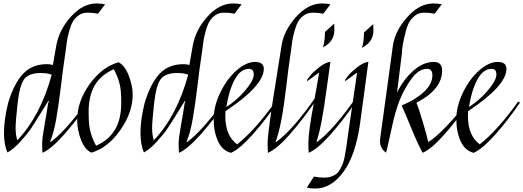

<svg xmlns="http://www.w3.org/2000/svg" viewBox="-20 -871 3018 1107"><path d="M537 -851Q566 -851 586 -846L545 -792Q517 -798 486 -798Q455 -798 434 -783Q413 -768 401 -748Q389 -728 379.5 -694Q370 -660 366.5 -637.5Q363 -615 358.5 -577.5Q354 -540 349.5 -514Q345 -488 331.5 -375.5Q318 -263 304 -184Q290 -105 269 -54L272 -52Q356 -113 482 -286L492 -279Q420 -174 347 -92.5Q274 -11 225 10Q223 -14 223 -44.5Q223 -75 237.5 -155Q252 -235 254.5 -257Q257 -279 262 -288L259 -290Q255 -284 217 -222Q179 -160 158 -129Q137 -98 97.5 -54.5Q58 -11 23 8Q3 -35 3 -107.5Q3 -180 27 -278Q61 -390 113 -445.5Q165 -501 251 -501Q272 -501 285 -496L304 -606Q320 -698 388.5 -774.5Q457 -851 537 -851ZM214 -450Q146 -450 119.5 -414.5Q93 -379 81.5 -275Q70 -171 70 -131.5Q70 -92 80 -62Q214 -204 278 -440Q256 -450 214 -450Z M745 -325Q745 -222 673 -120Q601 -18 507 9Q469 -8 447 -65Q425 -122 425 -178Q425 -286 496.5 -385.5Q568 -485 663 -512Q699 -495 722 -436Q745 -377 745 -325ZM491 -227Q491 -188 493 -164Q498 -96 534 -31Q679 -93 679 -276Q679 -315 677 -340Q672 -407 636 -472Q559 -437 525 -376.5Q491 -316 491 -227Z M1324 -851Q1353 -851 1373 -846L1332 -792Q1304 -798 1273 -798Q1242 -798 1221 -783Q1200 -768 1188 -748Q1176 -728 1166.5 -694Q1157 -660 1153.5 -637.5Q1150 -615 1145.5 -577.5Q1141 -540 1136.5 -514Q1132 -488 1118.5 -375.5Q1105 -263 1091 -184Q1077 -105 1056 -54L1059 -52Q1143 -113 1269 -286L1279 -279Q1207 -174 1134 -92.5Q1061 -11 1012 10Q1010 -14 1010 -44.5Q1010 -75 1024.5 -155Q1039 -235 1041.5 -257Q1044 -279 1049 -288L1046 -290Q1042 -284 1004 -222Q966 -160 945 -129Q924 -98 884.5 -54.5Q845 -11 810 8Q790 -35 790 -107.5Q790 -180 814 -278Q848 -390 900 -445.5Q952 -501 1038 -501Q1059 -501 1072 -496L1091 -606Q1107 -698 1175.5 -774.5Q1244 -851 1324 -851ZM1001 -450Q933 -450 906.5 -414.5Q880 -379 868.5 -275Q857 -171 857 -131.5Q857 -92 867 -62Q1001 -204 1065 -440Q1043 -450 1001 -450Z M1416 -474Q1366 -474 1333 -412Q1300 -350 1285 -254Q1347 -294 1395 -351Q1443 -408 1443 -441Q1443 -474 1416 -474ZM1501 -474Q1501 -377 1280 -230Q1279 -219 1279 -202Q1279 -89 1347 -39Q1446 -115 1569 -286L1579 -279Q1507 -174 1434 -92.5Q1361 -11 1312 10Q1262 -2 1237 -56.5Q1212 -111 1212 -185Q1212 -259 1250.5 -338Q1289 -417 1344.5 -465.5Q1400 -514 1450.5 -514Q1501 -514 1501 -474Z M1836 -851Q1865 -851 1885 -846L1844 -792Q1816 -798 1785 -798Q1754 -798 1733 -783Q1712 -768 1700 -748Q1688 -728 1678.5 -694Q1669 -660 1665.5 -637.5Q1662 -615 1657.5 -577.5Q1653 -540 1648.5 -513.5Q1644 -487 1631 -376Q1603 -137 1569 -54L1572 -52Q1668 -121 1800 -311L1810 -305Q1735 -193 1656.5 -102.5Q1578 -12 1525 10Q1523 -14 1523 -46Q1523 -78 1536.5 -177Q1550 -276 1572.5 -414Q1595 -552 1603 -606Q1615 -691 1685 -771Q1755 -851 1836 -851Z M1760 10Q1758 -14 1758 -47Q1758 -80 1766 -137.5Q1774 -195 1792 -292.5Q1810 -390 1820 -453L1750 -402L1752 -413Q1759 -423 1771.5 -438.5Q1784 -454 1819 -482Q1854 -510 1885 -515Q1879 -476 1864 -364Q1834 -136 1805 -55L1807 -52Q1893 -113 2017 -286L2028 -279Q1956 -174 1883 -92.5Q1810 -11 1760 10ZM1907 -735Q1908 -727 1908 -698Q1908 -632 1842 -598Q1852 -625 1854 -687Z M1798 216Q1769 216 1749 211L1790 147Q1818 153 1846 153Q1874 153 1891 146.5Q1908 140 1920 131Q1932 122 1942 103Q1952 84 1957.5 69.5Q1963 55 1968.5 26Q1974 -3 1976.5 -21Q1979 -39 1984 -76Q1989 -113 1992 -133L2039 -453L1969 -402L1971 -413Q1978 -423 1990.5 -438.5Q2003 -454 2038 -482Q2073 -510 2104 -515L2057 -166Q2032 20 1961.5 118Q1891 216 1798 216ZM2132 -732Q2133 -724 2133 -695Q2133 -629 2067 -595Q2077 -622 2079 -684Z M2297 -562 2269 -337Q2307 -414 2364 -464Q2421 -514 2481 -514Q2529 -514 2529 -464Q2529 -355 2381 -279Q2395 -245 2419 -163.5Q2443 -82 2449 -52Q2487 -73 2555.5 -144.5Q2624 -216 2674 -286L2684 -279Q2612 -174 2539 -92.5Q2466 -11 2417 10Q2393 -31 2350.5 -134Q2308 -237 2296 -263Q2374 -295 2423.5 -340.5Q2473 -386 2473 -437Q2473 -474 2443 -474Q2408 -474 2380 -448Q2352 -422 2322.5 -371Q2293 -320 2276 -271Q2259 -222 2250 -184Q2241 -146 2227.5 -83.5Q2214 -21 2206 9Q2171 -14 2171 -58Q2171 -68 2172 -73L2245 -606Q2257 -692 2327.5 -771.5Q2398 -851 2478 -851Q2507 -851 2527 -846L2486 -792Q2458 -798 2426.5 -798Q2395 -798 2373.5 -781.5Q2352 -765 2339.5 -743Q2327 -721 2318 -685Q2297 -601 2297 -562Z M2815 -474Q2765 -474 2732 -412Q2699 -350 2684 -254Q2746 -294 2794 -351Q2842 -408 2842 -441Q2842 -474 2815 -474ZM2900 -474Q2900 -377 2679 -230Q2678 -219 2678 -202Q2678 -89 2746 -39Q2845 -115 2968 -286L2978 -279Q2906 -174 2833 -92.5Q2760 -11 2711 10Q2661 -2 2636 -56.5Q2611 -111 2611 -185Q2611 -259 2649.5 -338Q2688 -417 2743.5 -465.5Q2799 -514 2849.5 -514Q2900 -514 2900 -474Z"/></svg>

Font: Felipa
Style: Regular
Weight: 400
Designer: Javier Alcaraz
Foundry: Fontstage
Version: Version 1.001